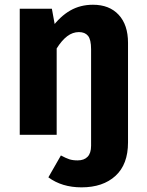

<svg xmlns="http://www.w3.org/2000/svg" viewBox="-20 -568 618 809"><path d="M323.4 221.4Q241 221.4 183.8 179.2L236.6 87Q257.8 98.4 272.1 103.1Q286.4 107.8 307 107.8Q334.4 107.8 349.1 92.5Q363.8 77.2 363.8 46.4V-1H519.4V32.4Q519.4 124.6 466.6 173Q413.8 221.4 323.4 221.4ZM371.8 -548Q440.8 -548 480.1 -505.6Q519.4 -463.2 519.4 -387.6V0H363.8V-360.8Q363.8 -401.2 350.9 -417Q338 -432.8 312.6 -432.8Q286.2 -432.8 263.2 -415.4Q240.2 -398 218.8 -363.8L198 -451.2Q233.8 -499.6 276.2 -523.8Q318.6 -548 371.8 -548ZM198.6 -531.2 218.8 -420.2V0H63.2V-531.2Z"/></svg>

Font: Firava
Style: Regular
Weight: 400
Designer: Carrois Corporate & Edenspiekermann AG
Foundry: Greg Finn Gibson
Version: Version 5.000